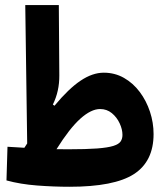

<svg xmlns="http://www.w3.org/2000/svg" viewBox="-20 -713 626 738"><path d="M247.1 4.9Q186.5 4.9 122.3 0Q58.1 -4.9 4.9 -19.5L8.8 -148.9Q24.9 -147.9 41 -147Q57.1 -146 73.7 -145Q79.1 -153.3 84.5 -161.6L77.1 -693.4H206.1L208 -423.3Q208.5 -362.3 183.1 -311L189.5 -306.6Q243.7 -372.1 289.6 -402.8Q335.4 -433.6 378.9 -433.6Q421.4 -433.6 456.5 -413.6Q491.7 -393.6 517.1 -359.6Q542.5 -325.7 556.4 -283.7Q570.3 -241.7 570.3 -197.8Q570.3 -92.8 494.9 -43.9Q419.4 4.9 247.1 4.9ZM197.3 -139.6Q220.7 -139.2 242.7 -139.2Q311.5 -139.2 353 -142.3Q394.5 -145.5 415.5 -152.1Q436.5 -158.7 443.6 -169.2Q450.7 -179.7 450.7 -194.3Q450.7 -215.8 439.9 -239Q429.2 -262.2 409.9 -278.1Q390.6 -293.9 364.7 -293.9Q330.1 -293.9 288.6 -256.6Q247.1 -219.2 197.3 -139.6Z"/></svg>

Font: Cascadia Code NF
Style: Bold
Weight: 700
Monospace: yes
Designer: Aaron Bell
Foundry: Saja Typeworks
Version: Version 2404.023; ttfautohint (v1.8.4)